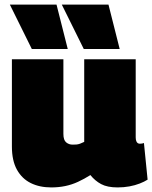

<svg xmlns="http://www.w3.org/2000/svg" viewBox="-20 -809 666 839"><path d="M204 10Q153 10 114.5 -9Q76 -28 54 -67.5Q32 -107 32 -169V-550H257V-224Q257 -197 269 -187Q281 -177 297 -177Q306 -177 313.5 -177.5Q321 -178 329.5 -181Q338 -184 348 -189V-550H573V-209Q573 -199 575.5 -192.5Q578 -186 582 -183.5Q586 -181 591 -181Q601 -181 609 -184L625 -24Q611 -15 590.5 -7Q570 1 545.5 5.5Q521 10 494 10Q449 10 422 -4.5Q395 -19 375 -44Q348 -27 321 -14.5Q294 -2 265 4Q236 10 204 10ZM119 -595 23 -789H227L276 -595ZM346 -595 250 -789H454L503 -595Z"/></svg>

Font: Georama ExtraCondensed Thin Black
Style: Regular
Weight: 900
Version: Version 1.001